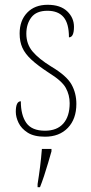

<svg xmlns="http://www.w3.org/2000/svg" viewBox="-20 -561 382 802"><path d="M168 10Q122 10 95.5 -7Q69 -24 57.5 -48Q46 -72 46 -94Q46 -138 67 -138Q67 -80 90 -47.5Q113 -15 168 -15Q218 -15 244.5 -45Q271 -75 271 -130Q271 -164 255 -193.5Q239 -223 184 -257Q138 -287 111.5 -311.5Q85 -336 73.5 -361.5Q62 -387 62 -421Q62 -475 93.5 -508Q125 -541 179 -541Q232 -541 260.5 -514Q289 -487 289 -449Q289 -405 268 -405Q268 -463 245.5 -489.5Q223 -516 178 -516Q132 -516 111 -488.5Q90 -461 90 -420Q90 -377 116 -346Q142 -315 194 -283Q258 -245 278.5 -208.5Q299 -172 299 -127Q299 -64 263.5 -27Q228 10 168 10ZM137 208Q143 171 147.5 135Q152 99 155 61H195V71Q189 92 181 119.5Q173 147 164 174Q155 201 147 221H137Z"/></svg>

Font: Noto Serif Ethiopic Condensed Thin
Style: Regular
Weight: 100
Width: 3
Designer: Monotype Design Team
Foundry: Monotype Imaging Inc.
Version: Version 2.102; ttfautohint (v1.8.4.7-5d5b)